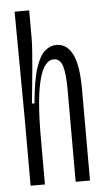

<svg xmlns="http://www.w3.org/2000/svg" viewBox="-51 -714 403 747"><g transform="rotate(-5 151.0 -340.0)"><path d="M38 0V-258L35 -680H92V-570Q92 -553 90 -522.5Q88 -492 84.5 -455Q81 -418 77.5 -382Q74 -346 71 -318H81Q89 -408 104.5 -455Q120 -502 141 -519.5Q162 -537 185 -537Q226 -537 248 -494Q270 -451 270 -356V0H214V-357Q214 -423 204.5 -452.5Q195 -482 171 -482Q94 -482 94 -187V0Z"/></g></svg>

Font: Bricolage Grotesque 96pt Condensed ExtraLight
Style: Regular
Weight: 200
Width: 3
Designer: Mathieu Triay
Foundry: Atelier Triay
Version: Version 1.001; ttfautohint (v1.8.4.7-5d5b);gftools[0.9.33.de